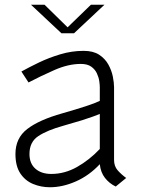

<svg xmlns="http://www.w3.org/2000/svg" viewBox="-20 -776 596 808"><path d="M190 12Q152.5 12 119.2 -1.8Q86 -15.5 65.5 -46.2Q45 -77 45 -128Q45 -195 94.8 -233.2Q144.5 -271.5 242 -299Q300 -315.5 340.5 -328.8Q381 -342 400 -351.5V-409Q400 -418.5 397.8 -434.5Q395.5 -450.5 387.8 -467.2Q380 -484 364 -495.5Q348 -507 320 -507Q267.5 -507 209.5 -481.5Q151.5 -456 100 -429L70 -475Q101.5 -492.5 143.5 -512.8Q185.5 -533 233.8 -547.5Q282 -562 332 -562Q372 -562 397 -545.8Q422 -529.5 435.8 -504.8Q449.5 -480 454.8 -454Q460 -428 460 -409V-103Q460 -76.5 475.2 -59.2Q490.5 -42 511 -27L467 9Q440 -4 421.8 -27.2Q403.5 -50.5 400 -85Q355 -37 299.2 -12.5Q243.5 12 190 12ZM196 -44Q252 -44 304 -73.2Q356 -102.5 400 -149V-296.5Q389 -292 372.2 -285.8Q355.5 -279.5 326 -270.2Q296.5 -261 247 -247Q178.5 -228 141.2 -203.2Q104 -178.5 104 -128Q104 -88 129 -66Q154 -44 196 -44ZM110.5 -756H167.5L264.5 -661L362.5 -756H419.5L291.5 -636H238.5Z"/></svg>

Font: Junction Light
Style: Regular
Weight: 300
Designer: Caroline Hadilaksono
Foundry: Caroline Hadilaksono, Tyler Finck, The League of Moveable Type
Version: Version 2.000; ttfautohint (v1.8.3)